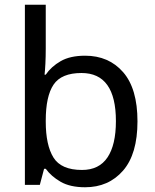

<svg xmlns="http://www.w3.org/2000/svg" viewBox="-20 -873 655 810"><path d="M173 -668Q173 -634 171.5 -604.5Q170 -575 168 -558H173Q196 -592 236 -615Q276 -638 339 -638Q439 -638 499.5 -568.5Q560 -499 560 -361Q560 -223 499 -153Q438 -83 339 -83Q276 -83 236 -106Q196 -129 173 -161H166L148 -93H85V-853H173ZM324 -565Q239 -565 206 -516Q173 -467 173 -364V-360Q173 -261 205.5 -208.5Q238 -156 326 -156Q398 -156 433.5 -209Q469 -262 469 -362Q469 -565 324 -565Z"/></svg>

Font: Noto Sans Telugu UI
Style: Regular
Weight: 400
Designer: Jelle Bosma - Monotype Design Team
Foundry: Monotype Imaging Inc.
Version: Version 2.005; ttfautohint (v1.8.4.7-5d5b)